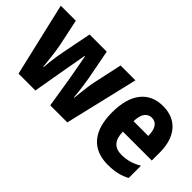

<svg xmlns="http://www.w3.org/2000/svg" viewBox="-44 -951 1353 1353"><g transform="rotate(45 632.5 -274.5)"><path d="M416 -219Q413 -235 408.5 -261.5Q404 -288 398.5 -317.5Q393 -347 388 -373.5Q383 -400 380 -417H376Q373 -399 368 -371.5Q363 -344 358 -314.5Q353 -285 348 -259.5Q343 -234 341 -219L303 0H135L7 -549H157L200 -345Q205 -319 209.5 -285.5Q214 -252 217.5 -218.5Q221 -185 224 -158H228Q229 -181 232.5 -212Q236 -243 241 -274.5Q246 -306 251 -331L294 -549H465L507 -330Q511 -305 516 -273Q521 -241 524.5 -210Q528 -179 529 -158H533Q535 -181 538.5 -212.5Q542 -244 546.5 -277Q551 -310 557 -337L603 -549H751L621 0H451Z M1017 -559Q1119 -559 1175.5 -493.5Q1232 -428 1232 -310V-231H944Q946 -108 1051 -108Q1092 -108 1128 -118Q1164 -128 1204 -151V-29Q1135 10 1035 10Q916 10 855 -62.5Q794 -135 794 -272Q794 -412 852.5 -485.5Q911 -559 1017 -559ZM1019 -445Q988 -445 967.5 -420Q947 -395 945 -336H1092Q1092 -388 1073.5 -416.5Q1055 -445 1019 -445Z"/></g></svg>

Font: Noto Sans Telugu Condensed ExtraBold
Style: Regular
Weight: 800
Width: 3
Designer: Jelle Bosma - Monotype Design Team
Foundry: Monotype Imaging Inc.
Version: Version 2.005; ttfautohint (v1.8.4.7-5d5b)